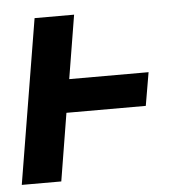

<svg xmlns="http://www.w3.org/2000/svg" viewBox="-43 -562 587 605"><g transform="rotate(-5 250.0 -260.0)"><path d="M2 0 88 -520H213L180 -319H431L413 -214H162L127 0Z"/></g></svg>

Font: Iosevka Term Curly XBd Obl
Style: Regular
Weight: 800
Italic angle: -9°
Designer: Belleve Invis
Foundry: Belleve Invis
Version: Version 32.3.0